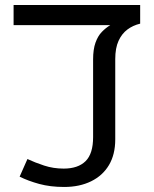

<svg xmlns="http://www.w3.org/2000/svg" viewBox="-20 -735 612 763"><path d="M235 8Q180 8 136 -4Q92 -16 58 -33L89 -103Q119 -89 155.5 -77Q192 -65 233 -65Q290 -65 320 -94.5Q350 -124 350 -190V-499Q350 -539 359.5 -565.5Q369 -592 384.5 -608Q400 -624 418 -635H34V-715H537V-641Q508 -634 486 -617.5Q464 -601 451 -572.5Q438 -544 438 -500V-181Q438 -121 413 -79Q388 -37 342 -14.5Q296 8 235 8Z"/></svg>

Font: kannada115
Style: Book
Weight: 400
Designer: Jelle Bosma - Monotype Design Team
Foundry: Monotype Imaging Inc.
Version: Version 2.003